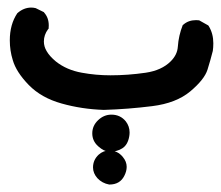

<svg xmlns="http://www.w3.org/2000/svg" viewBox="-20 -118 592 515"><path d="M229.5 331.1Q229.5 311 244.6 296.9Q257.3 285.6 273.4 285.6Q295.4 285.6 309.6 303.2Q319.8 315.4 319.8 329.6Q319.8 341.3 313.5 353.5Q301.8 377 273.4 377H272.9Q253.9 373.5 241.2 359.9Q229.5 346.7 229.5 331.1ZM278.8 189.5Q302.7 189.5 317.4 207.5Q327.6 220.7 327.6 237.3Q327.6 242.2 326.7 247.6Q322.8 270.5 308.1 279.8Q293.5 289.1 273.4 289.1Q259.3 288.6 243.4 274.4Q227.5 260.3 227.5 239.7Q227.5 219.2 243.2 204.3Q258.8 189.5 278.8 189.5ZM6.3 -9.8Q6.3 -52.7 26.4 -82.5Q43.5 -97.7 64 -97.7Q69.3 -97.7 75.7 -96.2L97.7 -85.4L98.6 -84Q110.8 -70.3 110.8 -49.8Q110.8 -46.9 110.4 -41L108.9 -39.6Q97.7 -24.4 97.7 -6.8Q97.7 6.8 105 19Q112.8 32.7 129.9 46.9Q158.7 69.8 199.7 77.1Q237.3 84 276.4 84Q322.8 84 370.6 77.1Q413.6 70.8 438 46.4Q455.6 28.8 457 7.3Q459 -22.5 470.2 -50.8L471.7 -51.8Q485.4 -64 505.9 -64Q508.8 -64 514.2 -63.5L538.6 -49.8L540 -47.9Q552.2 -27.8 552.2 -2Q552.2 9.3 550.8 18.6Q544.4 43.9 536.6 68.8Q528.3 95.2 490.5 127Q452.6 158.7 388.2 166.7Q323.7 174.8 258.8 176.8H258.3Q199.2 174.8 145.5 159.7Q90.8 144.5 57.1 109.9Q23.4 75.2 14.2 43Q6.3 17.6 6.3 -9.8Z"/></svg>

Font: Bakudai
Style: Bold
Weight: 700
Version: Version 1.48